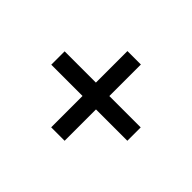

<svg xmlns="http://www.w3.org/2000/svg" viewBox="-96 -683 759 759"><g transform="rotate(45 283.5 -304.0)"><path d="M321.3 -340.8V-517.1H246.1V-340.8H71.3V-266.1H246.1V-90.8H321.3V-266.1H496.6V-340.8Z"/></g></svg>

Font: Estedad Medium
Style: Regular
Weight: 500
Designer: Amin Abedi
Version: Version 7.3